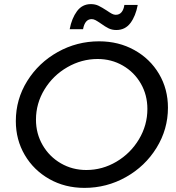

<svg xmlns="http://www.w3.org/2000/svg" viewBox="-20 -907 857 934"><path d="M546 -761Q525 -761 508.5 -769Q492 -777 470 -793Q454 -804 444.5 -809Q435 -814 426 -814Q393 -814 384 -765H319Q329 -818 354.5 -852.5Q380 -887 422 -887Q443 -887 459.5 -879Q476 -871 499 -856Q515 -845 524.5 -840Q534 -835 543 -835Q561 -835 571.5 -848Q582 -861 585 -883H650Q640 -829 614.5 -795Q589 -761 546 -761ZM797 -383Q797 -278 741.5 -188Q686 -98 592.5 -45.5Q499 7 391 7Q296 7 220 -36Q144 -79 100.5 -153Q57 -227 57 -318Q57 -424 112.5 -513Q168 -602 261 -654Q354 -706 462 -706Q557 -706 633.5 -663.5Q710 -621 753.5 -547.5Q797 -474 797 -383ZM155 -325Q155 -257 187.5 -201Q220 -145 276 -112.5Q332 -80 400 -80Q478 -80 546.5 -120.5Q615 -161 656 -229.5Q697 -298 697 -377Q697 -445 665 -500.5Q633 -556 577.5 -588Q522 -620 455 -620Q377 -620 307.5 -580Q238 -540 196.5 -472Q155 -404 155 -325Z"/></svg>

Font: TypoPRO Montserrat Alternates
Style: Italic
Weight: 400
Italic angle: -11.3°
Designer: Julieta Ulanovsky
Foundry: Julieta Ulanovsky
Version: Version 6.001